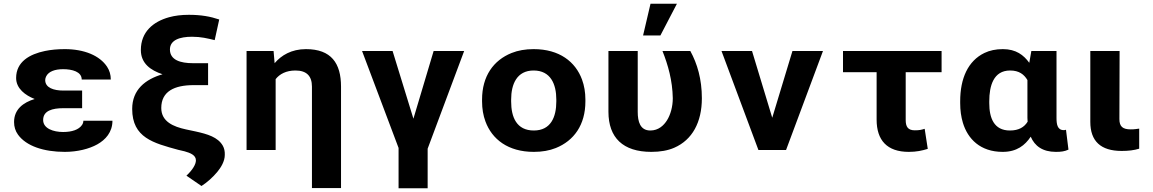

<svg xmlns="http://www.w3.org/2000/svg" viewBox="-20 -800 6150 1024"><path d="M317.9 -223H418V-317H317.9C266.2 -317 221.1 -331.9 221.1 -373C221.1 -379.7 222.9 -386.5 226.6 -393.5C240.1 -419.3 273.5 -431 316.8 -431C363.8 -431 415.8 -418.1 415.8 -376H570.9C570.9 -401.3 564.3 -424 551.1 -444C511.9 -503.5 429.6 -538 325.6 -538C286.7 -538 251.3 -534.7 219.4 -528C139 -511.2 66 -471.3 66 -384C66 -327.3 115.9 -291.1 165 -272C104.2 -253.6 55 -217.1 55 -149C55 -123.7 62 -101.3 75.9 -82C120 -20.8 213.6 10 325.6 10C392.6 10 455.5 -5.8 498.8 -30C542.3 -54.3 579.7 -94.6 579.7 -156H424.6C424.6 -148 422.2 -140.5 417.4 -133.5C400.2 -108.1 363.4 -96 316.8 -96C264.8 -96 210.1 -114.4 210.1 -160C210.1 -209.8 259.7 -223 317.9 -223Z M846.7 -404C755.1 -377 685 -321.9 685 -219C685 -65.1 799.3 -37 930.3 -1L964.4 7C994.2 15.4 1024.9 27.1 1024.9 55C1024.9 65.7 1020.7 78 1012.2 92C1003.8 106 991.2 121 974.3 137L1054.6 192C1085.1 172.6 1115.9 144.6 1138.8 117C1157.7 94 1178.9 61.1 1178.9 26C1179.6 7.3 1176.1 -8.8 1168.5 -22.5C1142.3 -68.8 1086.2 -85 1022.7 -99L971 -110C905.6 -124.3 840.1 -150.9 840.1 -224C840.1 -312.6 910 -346 1012.8 -346H1089.8V-463H1008.4C943.5 -463 886.3 -479.4 886.3 -536C886.3 -586.7 938.9 -604 1004 -604C1052.5 -604 1085.2 -595.5 1125 -586L1149.2 -696C1102.2 -712 1052.8 -721 987.5 -721C947.9 -721 912.5 -716.7 881.3 -708C797.5 -684.7 731.2 -630.5 731.2 -533C731.2 -461.5 783.9 -424.6 846.7 -404Z M1555.7 -424C1615.2 -424 1643.7 -394.5 1643.7 -338V203H1798.8V-338C1798.8 -463 1746.4 -538 1611.8 -538C1534.5 -538 1480.2 -504.9 1444.6 -463L1439.1 -528H1295V0H1450.1V-378C1471.2 -404.9 1505.8 -424 1555.7 -424Z M2184.9 -167 2073.8 -528H1911L2105.7 -11V204H2260.8V-7L2455.5 -528H2292.7Z M2551 -269V-259C2551 -220.3 2557 -184.7 2569.1 -152C2604.1 -57.5 2689.2 10 2827.1 10C2871.1 10 2910.1 3.2 2944.2 -10.5C3041 -49.3 3102.1 -133.9 3102.1 -259V-269C3102.1 -307.7 3096 -343.3 3084 -376C3049 -470.5 2963.9 -538 2826 -538C2782 -538 2743 -531.2 2708.8 -517.5C2612.1 -478.7 2551 -394.1 2551 -269ZM2947 -269V-259C2947 -175.9 2917.8 -104 2827.1 -104C2735 -104 2706.1 -175.1 2706.1 -259V-269C2706.1 -350.7 2736.3 -424 2826 -424C2916.5 -424 2947 -351.5 2947 -269Z M3453.8 10C3501.5 10 3542.2 2.7 3575.9 -12C3672.2 -53.9 3723.3 -148.1 3723.3 -276C3723.3 -377.5 3698.7 -460.7 3661.7 -528H3513.2C3542.8 -453.4 3566.6 -370.8 3568.2 -276C3568.2 -231.2 3556.1 -188.2 3537.4 -158.5C3520.1 -131 3491.9 -104 3448.3 -104C3394.2 -104 3381.2 -151.5 3381.2 -203V-528H3225V-204C3225 -65.4 3302.8 10 3453.8 10ZM3449.4 -780 3409.8 -611H3502.2L3590.2 -780Z M4098.6 -172 3990.8 -528H3828L4024.9 0H4172.3L4369.2 -528H4206.4Z M4826.9 10C4868.2 10 4897.5 3.3 4928.1 -6L4911.6 -113C4893.3 -107.4 4883.1 -105 4858.8 -105C4821.3 -105 4810.4 -125.4 4810.4 -160V-415H5001.8V-528H4476V-415H4655.3V-162C4655.3 -52 4711 10 4826.9 10Z M5328.7 -538C5291.3 -538 5258.5 -531.2 5230.2 -517.5C5142.8 -475.2 5101 -382.1 5101 -260V-250C5101 -212 5105.8 -177.2 5115.3 -145.5C5141.4 -58.9 5208.4 10 5327.6 10C5403.3 10 5446.9 -25.5 5477.2 -71C5498.4 -21.6 5540.1 10 5611.4 10C5639.8 10 5657.6 7.5 5678.5 -2L5665.3 -108C5661.9 -106.5 5658.6 -106 5653.2 -106C5619 -106 5614.7 -138.2 5614.7 -171V-528H5480.5L5469.5 -465C5439.6 -506.3 5399 -538 5328.7 -538ZM5459.6 -373V-171C5459.6 -164.3 5460.7 -157.7 5460.7 -151C5442.7 -122.1 5414.2 -104 5366.1 -104C5280.5 -104 5256.1 -171.6 5256.1 -250V-260C5256.1 -341.5 5278.2 -424 5367.2 -424C5415.7 -424 5441.9 -402.7 5459.6 -373Z M5962.2 5C5999.5 5 6028.2 1.3 6055.7 -7V-114L6036.4 -111.5C6028.8 -110.5 6020.1 -110 6010.6 -110C5967.6 -110 5950.1 -125.2 5950.1 -165L5951.2 -528H5795V-150C5795 -47.4 5850.3 5 5962.2 5Z"/></svg>

Font: Asimov
Style: Wid
Weight: 500
Designer: Google
Version: Version 2.000980; 2014